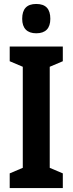

<svg xmlns="http://www.w3.org/2000/svg" viewBox="-20 -949 366 969"><path d="M163 -929C115 -929 92 -904 92 -854C92 -806 117 -781 163 -781C210 -781 234 -806 234 -854C234 -903 212 -929 163 -929ZM297 0V-74L231 -102V-612L297 -640V-714H29V-640L95 -612V-102L29 -74V0Z"/></svg>

Font: Noto Sans Hebrew ExtraCondensed
Style: Bold
Weight: 700
Width: 2
Designer: Monotype Design Team
Foundry: Monotype Imaging Inc.
Version: Version 2.004